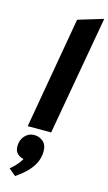

<svg xmlns="http://www.w3.org/2000/svg" viewBox="-151 -772 634 1123"><g transform="rotate(15 166.0 -210.5)"><path d="M62 0 180 -676 332 -722 204 0ZM66 301 24 266Q38 253.5 49.8 241.8Q61.5 230 71 217.8Q80.5 205.5 88 192Q66.5 188 50.2 173Q34 158 34 128Q34 91 56.8 65.5Q79.5 40 113 40Q144 40 167 59.5Q190 79 190 118Q190 149.5 178 179.8Q166 210 138.8 240Q111.5 270 66 301Z"/></g></svg>

Font: Overpass Black
Style: Italic
Weight: 900
Italic angle: -10°
Designer: Delve Withrington, Dave Bailey, Thomas Jockin
Foundry: Delve Fonts LLC
Version: Version 4.000